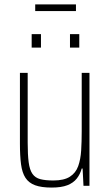

<svg xmlns="http://www.w3.org/2000/svg" viewBox="-20 -839 498 867"><path d="M213 8Q167 8 138.5 -2.5Q110 -13 95 -36Q80 -59 75 -97Q70 -135 70 -190V-510H105V-195Q105 -140 109.5 -106Q114 -72 126.5 -54Q139 -36 162 -30Q185 -24 221 -24Q269 -24 295.5 -41Q322 -58 333 -88.5Q344 -119 346.5 -159.5Q349 -200 349 -246V-510H384V0H357L353 -78H349Q342 -52 326.5 -32.5Q311 -13 284 -2.5Q257 8 213 8ZM123 -624V-685H165V-624ZM296 -624V-685H338V-624ZM139 -789V-819H323V-789Z"/></svg>

Font: Saira Condensed Thin
Style: Regular
Weight: 250
Width: 3
Designer: Hector Gatti with collaboration of the Omnibus-Type team
Foundry: Omnibus-Type
Version: Version 1.101